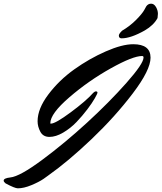

<svg xmlns="http://www.w3.org/2000/svg" viewBox="-208 -961 877 1042"><path d="M297 -456Q260 -414 176.5 -352Q93 -290 68 -290Q65 -290 65 -292Q65 -344 169 -433.5Q273 -523 393 -590Q513 -657 563 -657Q571 -657 571 -649Q571 -616 478 -511Q385 -406 264 -295Q143 -184 21 -93.5Q-101 -3 -152 2Q-188 6 -188 19Q-188 26 -178 34Q-128 61 -111 61Q-79 61 -38 44Q3 27 28 10L53 -8Q162 -85 289 -206Q416 -327 512.5 -454Q609 -581 609 -648Q609 -721 515 -721Q455 -721 366 -682Q277 -643 195 -584.5Q113 -526 54.5 -448.5Q-4 -371 -4 -303Q-4 -274 11 -246Q26 -218 60.5 -218Q95 -218 135 -241.5Q175 -265 207 -298.5Q239 -332 265.5 -367Q292 -402 306.5 -427.5Q321 -453 321 -458.5Q321 -464 314 -465Q307 -466 297 -456ZM437 -768Q437 -777 454 -794Q498 -820 531 -853.5Q564 -887 575 -907L586 -927Q596 -941 612 -941Q628 -941 638.5 -923Q649 -905 649 -886L647 -863Q626 -824 578 -796Q502 -753 452 -753Q437 -753 437 -768Z"/></svg>

Font: Mr Dafoe
Style: Regular
Weight: 400
Designer: Alejandro Paul
Foundry: Alejandro Paul
Version: Version 1.000